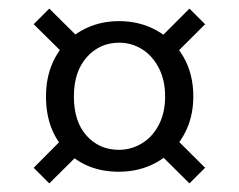

<svg xmlns="http://www.w3.org/2000/svg" viewBox="-20 -602 557 448"><path d="M87.3 -377Q87.3 -429.2 109.5 -469.1Q131.8 -509 170.6 -530.9Q209.5 -552.7 258.2 -552.7Q306.4 -552.7 345.9 -530.7Q385.4 -508.7 408.2 -469Q431.1 -429.2 431.1 -377Q431.1 -325.5 407.9 -285.3Q384.6 -245 345.3 -223.1Q305.9 -201.3 257.5 -201.3Q182 -201.3 134.7 -249.5Q87.3 -297.8 87.3 -377ZM58.6 -210.5 139.8 -292.2 177.1 -255.5 95 -174.1ZM343.8 -251.8 378.9 -289.9 458.6 -210.5 422 -174.1ZM365.3 -377Q365.3 -415.3 350.3 -443.9Q335.3 -472.6 310.9 -487.5Q286.5 -502.4 258.2 -502.4Q212.7 -502.4 182.5 -468.6Q152.4 -434.8 152.4 -377Q152.4 -318.2 182.1 -285.3Q211.9 -252.4 257.5 -252.4Q285.7 -252.4 310.5 -267.1Q335.3 -281.9 350.3 -310.2Q365.3 -338.5 365.3 -377ZM58.6 -545.5 95 -581.9 175.6 -502 139.8 -465.3ZM341.5 -501.3 422 -581.9 458.6 -545.5 375.2 -462.3Z"/></svg>

Font: AF Albert Sans Medium
Style: Regular
Weight: 500
Designer: Andreas Rasmussen
Foundry: a.Foundry
Version: Version 1.300;Glyphs 3.2 (3231)